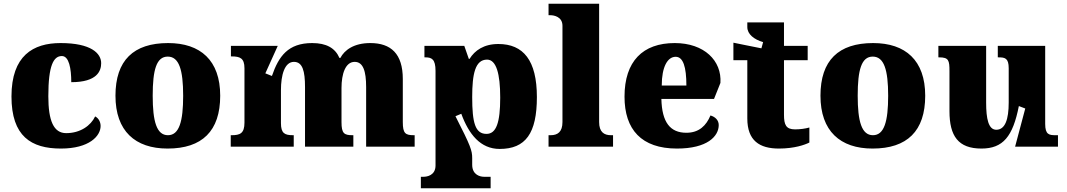

<svg xmlns="http://www.w3.org/2000/svg" viewBox="-20 -780 5673 1021"><path d="M304 10C455 10 515 -57 515 -110C515 -128 507 -150 486 -161C463 -112 407 -72 332 -72C265 -72 237 -138 237 -268C237 -433 265 -482 309 -482C347 -482 359 -416 359 -343C497 -343 518 -403 518 -444C518 -496 465 -551 302 -551C156 -551 41 -484 41 -267C41 -55 146 10 304 10Z M871 10C1055 10 1151 -83 1151 -271C1151 -459 1046 -551 874 -551C690 -551 594 -459 594 -271C594 -83 699 10 871 10ZM873 -61C813 -61 792 -134 792 -271C792 -409 812 -479 872 -479C932 -479 954 -409 954 -271C954 -134 933 -61 873 -61Z M1542 0V-61H1538C1494 -61 1474 -71 1474 -125V-301C1474 -380 1493 -451 1543 -451C1589 -451 1602 -402 1602 -317V0H1859V-61H1855C1810 -61 1796 -70 1796 -131V-312C1796 -387 1817 -451 1866 -451C1911 -451 1927 -402 1927 -317V0H2185V-61H2181C2136 -61 2122 -70 2122 -131V-360C2122 -494 2059 -551 1949 -551C1862 -551 1812 -514 1790 -472H1785C1762 -525 1715 -551 1640 -551C1512 -551 1462 -481 1426 -376L1391 -390L1457 -536H1208V-480H1212C1256 -480 1280 -471 1280 -417V-128C1280 -70 1256 -61 1211 -61H1207V0Z M2589 221V160H2553C2536 160 2491 152 2491 96V61C2491 20 2483 -3 2402 -162L2433 -175C2473 -66 2535 12 2637 12C2775 12 2835 -71 2835 -264C2835 -459 2763 -546 2630 -546C2553 -546 2505 -512 2477 -467H2473L2449 -536H2237V-475H2242C2275 -475 2296 -466 2296 -403V100C2296 153 2250 160 2233 160H2218V221ZM2567 -68C2507 -68 2491 -127 2491 -264C2491 -387 2507 -463 2570 -463C2619 -463 2640 -388 2640 -261C2640 -128 2619 -68 2567 -68Z M3240 0V-61H3229C3192 -61 3166 -78 3166 -131V-760H2897V-699H2908C2924 -699 2971 -692 2971 -643V-131C2971 -78 2945 -61 2908 -61H2897V0Z M3580 10C3741 10 3802 -55 3802 -115C3802 -141 3783 -159 3758 -166C3736 -113 3698 -74 3630 -74C3544 -74 3500 -129 3497 -254H3777L3811 -339C3819 -457 3725 -551 3568 -551C3398 -551 3301 -454 3301 -266C3301 -91 3391 10 3580 10ZM3499 -325C3499 -425 3530 -478 3573 -478C3613 -478 3630 -424 3630 -325Z M4122 10C4205 10 4260 -10 4284 -22V-102C4263 -96 4235 -92 4208 -92C4160 -92 4149 -116 4149 -170V-460H4275V-536H4149V-661H3954V-636C3954 -598 3990 -570 4038 -556L4029 -523C3970 -535 3917 -545 3880 -553V-460H3954V-150C3954 -32 4019 10 4122 10Z M4620 10C4804 10 4900 -83 4900 -271C4900 -459 4795 -551 4623 -551C4439 -551 4343 -459 4343 -271C4343 -83 4448 10 4620 10ZM4622 -61C4562 -61 4541 -134 4541 -271C4541 -409 4561 -479 4621 -479C4681 -479 4703 -409 4703 -271C4703 -134 4682 -61 4622 -61Z M5199 10C5314 10 5366 -54 5398 -216L5432 -203L5378 0H5606V-61H5594C5559 -61 5538 -64 5538 -121V-536H5286V-475H5290C5324 -475 5344 -471 5344 -417V-235C5344 -145 5325 -90 5278 -90C5236 -90 5224 -149 5224 -234V-536H4970V-475H4974C5025 -475 5029 -459 5029 -402V-189C5029 -56 5076 10 5199 10Z"/></svg>

Font: UArctic Serif Black
Style: Regular
Weight: 900
Designer: Customization by Puisto advertising & original work Monotype Design Team
Foundry: Monotype Imaging Inc.
Version: Version 2.004